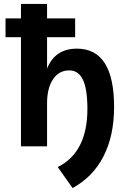

<svg xmlns="http://www.w3.org/2000/svg" viewBox="-20 -740 653 971"><path d="M86 0V-552H8V-647H86V-720H218V-647H360V-552H218V-393Q258 -494 369 -494Q557 -494 557 -199Q557 -54 503.5 50.5Q450 155 347 211L272 105Q422 30 422 -189Q422 -289 399.5 -336.5Q377 -384 330 -384Q278 -384 248 -339Q218 -294 218 -217V0Z"/></svg>

Font: Wix Madefor Text
Style: Bold
Weight: 700
Designer: Dalton Maag Ltd
Foundry: Dalton Maag Ltd
Version: Version 3.100